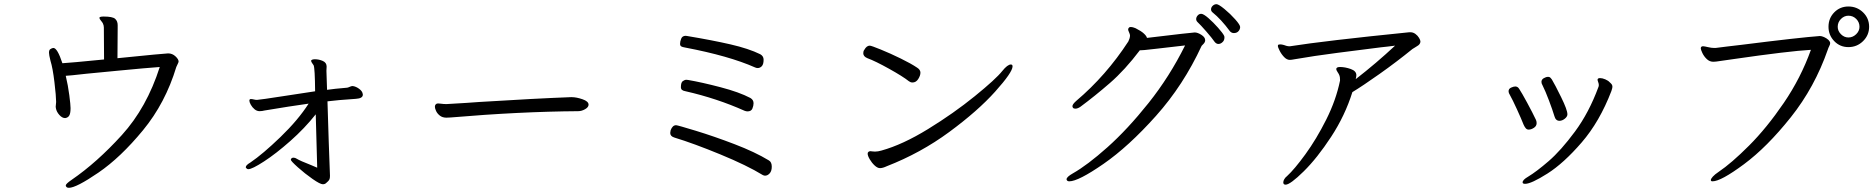

<svg xmlns="http://www.w3.org/2000/svg" viewBox="-20 -836 8960 917"><path d="M471 -725Q469 -729 462 -737.5Q455 -746 455 -750V-752Q457 -757 475 -757Q518 -757 530 -746Q542 -735 542 -716V-702L541 -558Q769 -581 783 -581Q803 -581 818 -567Q833 -553 833 -542Q833 -539 829 -531Q825 -524 822 -516Q770 -344 663 -214Q556 -84 450 -11.5Q344 61 309 61Q301 61 297.5 57Q294 53 294 50Q294 42 322 23Q443 -60 562 -191Q681 -322 743 -516Q673 -511 550 -499Q427 -487 394 -484Q306 -474 294 -474Q305 -428 311 -381.5Q317 -335 317 -320Q317 -297 312 -286.5Q307 -276 296 -273L291 -272Q277 -272 263.5 -287Q250 -302 247 -319L246 -326Q246 -331 247 -337Q248 -343 248 -348V-351Q248 -376 240 -443.5Q232 -511 221 -546Q214 -574 214 -584Q214 -597 220 -601Q229 -607 235 -607Q254 -607 278 -534Q315 -536 477 -552L476 -705Q476 -715 471 -725Z M1166 -28Q1160 -28 1155 -34Q1154 -35 1154 -38Q1154 -47 1176 -60Q1235 -100 1319.5 -181.5Q1404 -263 1454 -341Q1367 -329 1242 -308Q1238 -307 1232.5 -306Q1227 -305 1220 -305Q1207 -305 1196 -314Q1185 -323 1178 -335.5Q1171 -348 1171 -355Q1171 -363 1178 -363Q1184 -363 1192 -361Q1200 -359 1206 -359H1208Q1225 -360 1334 -377L1485 -400Q1484 -510 1478 -524Q1477 -526 1471.5 -533.5Q1466 -541 1466 -545V-547Q1470 -553 1484 -553Q1503 -553 1521.5 -545Q1540 -537 1540 -518L1539 -498L1542 -407Q1576 -412 1636 -417Q1641 -417 1649.5 -421Q1658 -425 1663 -425H1665Q1680 -423 1695 -412Q1710 -401 1712 -389L1713 -384Q1713 -366 1680 -364Q1590 -358 1544 -352L1550 -161Q1556 2 1556 4Q1556 16 1553 21.5Q1550 27 1545.5 31Q1541 35 1540 36Q1533 44 1522 44Q1509 44 1472.5 18.5Q1436 -7 1402.5 -37Q1369 -67 1369 -73Q1369 -77 1372.5 -80Q1376 -83 1381 -83Q1390 -83 1397 -78Q1413 -68 1467 -47L1495 -35L1488 -290Q1435 -223 1366.5 -162.5Q1298 -102 1241 -65Q1184 -28 1166 -28Z M2791 -336Q2791 -324 2774.5 -314.5Q2758 -305 2741 -305Q2461 -303 2133 -275Q2125 -274 2112 -274Q2093 -274 2080.5 -284Q2068 -294 2062.5 -306.5Q2057 -319 2057 -326Q2057 -333 2061 -337.5Q2065 -342 2072 -342Q2079 -342 2088.5 -340.5Q2098 -339 2110 -339H2114Q2221 -345 2270 -349Q2544 -366 2707 -372H2710Q2733 -372 2762 -362Q2791 -352 2791 -336Z M3228 -627Q3228 -638 3233.5 -651.5Q3239 -665 3255 -665L3262 -664Q3382 -644 3469 -624Q3556 -604 3611 -577Q3627 -568 3627 -551Q3627 -529 3618.5 -520Q3610 -511 3599 -511Q3592 -511 3586 -514Q3462 -569 3252 -609Q3239 -611 3233.5 -614.5Q3228 -618 3228 -627ZM3536 -307Q3404 -366 3255 -400Q3243 -402 3237.5 -406.5Q3232 -411 3232 -420Q3232 -442 3241 -448.5Q3250 -455 3258 -455Q3264 -455 3267 -454Q3331 -443 3421 -419.5Q3511 -396 3564 -368Q3579 -359 3579 -343Q3579 -331 3573.5 -317.5Q3568 -304 3550 -304Q3544 -304 3536 -307ZM3209 -238Q3216 -238 3303 -211.5Q3390 -185 3488 -147.5Q3586 -110 3652 -70Q3666 -62 3666 -40Q3666 -19 3656 -8Q3646 3 3634 3Q3629 3 3623 0Q3548 -46 3420.5 -98.5Q3293 -151 3201 -179Q3181 -185 3181 -201Q3181 -204 3183 -214Q3192 -238 3209 -238Z M4134 -618Q4141 -618 4186.5 -599.5Q4232 -581 4282 -556.5Q4332 -532 4360 -513Q4376 -503 4376 -489Q4376 -475 4365.5 -458.5Q4355 -442 4338 -442Q4329 -442 4321 -448Q4292 -471 4226.5 -507.5Q4161 -544 4123 -558Q4103 -566 4103 -582Q4103 -592 4108 -598Q4119 -618 4134 -618ZM4183 -33Q4171 -33 4157.5 -45.5Q4144 -58 4134 -75Q4124 -92 4124 -102Q4124 -108 4128 -111Q4133 -114 4137 -114Q4140 -114 4145 -113Q4150 -112 4159 -112Q4173 -112 4190 -117Q4291 -145 4413 -220Q4535 -295 4635.5 -376.5Q4736 -458 4767 -497Q4792 -528 4808 -528Q4816 -528 4816 -519Q4816 -491 4733 -398.5Q4650 -306 4513.5 -205.5Q4377 -105 4215 -42Q4196 -33 4183 -33Z M5873 -678Q5862 -678 5854 -687Q5812 -744 5771 -777Q5764 -783 5764 -791Q5764 -801 5772 -808.5Q5780 -816 5790 -816Q5800 -816 5828 -793Q5856 -770 5879.5 -743.5Q5903 -717 5903 -707Q5903 -696 5895 -687Q5887 -678 5873 -678ZM5799 -626Q5790 -626 5782 -635Q5768 -655 5741 -686Q5714 -717 5699 -731Q5693 -737 5693 -745Q5693 -754 5700 -762Q5707 -770 5717 -770Q5728 -770 5751.5 -749.5Q5775 -729 5797.5 -703.5Q5820 -678 5826 -666Q5828 -663 5828 -657Q5828 -643 5819 -635Q5810 -626 5799 -626ZM5140 -326Q5127 -317 5116 -317Q5108 -317 5105 -321Q5102 -324 5102 -329Q5102 -338 5120 -354Q5263 -475 5369 -638Q5376 -652 5377 -665V-666Q5377 -672 5372.5 -681.5Q5368 -691 5368 -695Q5368 -701 5373 -705Q5375 -707 5381 -707Q5387 -707 5394.5 -704.5Q5402 -702 5404 -701Q5430 -688 5443 -676Q5456 -664 5458 -655Q5675 -681 5686 -681Q5700 -681 5718 -669.5Q5736 -658 5736 -644Q5736 -635 5728.5 -627Q5721 -619 5719 -617Q5632 -429 5501 -282.5Q5370 -136 5250 -53Q5130 30 5087 30Q5078 30 5075 24Q5074 23 5074 20Q5074 9 5104 -8Q5173 -47 5269 -132.5Q5365 -218 5465.5 -344Q5566 -470 5640 -619Q5547 -609 5501 -603L5446 -597Q5440 -596 5430 -596H5424Q5353 -502 5281 -439.5Q5209 -377 5140 -326Z M6764 -638Q6764 -624 6747 -615Q6743 -612 6737.5 -609Q6732 -606 6726 -602Q6651 -541 6569 -483Q6487 -425 6439 -396Q6404 -284 6337.5 -182.5Q6271 -81 6206.5 -17.5Q6142 46 6120 46Q6109 46 6109 35Q6109 28 6114 19.5Q6119 11 6127 5Q6162 -27 6214.5 -99Q6267 -171 6314 -264.5Q6361 -358 6380 -451V-455Q6380 -470 6377 -476Q6375 -482 6368.5 -491.5Q6362 -501 6362 -506Q6362 -516 6380 -516Q6404 -516 6431 -506.5Q6458 -497 6458 -477Q6458 -470 6455 -458Q6553 -534 6643 -618Q6624 -615 6607 -613.5Q6590 -612 6575 -610Q6479 -598 6367 -583.5Q6255 -569 6163 -553Q6148 -550 6140 -550Q6126 -550 6113 -563.5Q6100 -577 6091.5 -594Q6083 -611 6083 -616Q6083 -622 6087 -623Q6089 -624 6094 -624Q6102 -624 6112 -621Q6122 -618 6124 -617Q6132 -615 6137 -615H6141Q6305 -641 6711 -682H6716Q6729 -682 6740 -674Q6751 -666 6757.5 -655Q6764 -644 6764 -638Z M7428 -259Q7410 -259 7404 -281Q7395 -311 7378 -356Q7361 -401 7347 -429Q7342 -437 7342 -445Q7342 -456 7353 -462.5Q7364 -469 7374 -469Q7380 -469 7383.5 -466Q7387 -463 7392 -456Q7406 -433 7436 -372Q7466 -311 7466 -290Q7466 -279 7453.5 -269Q7441 -259 7428 -259ZM7191 -383Q7185 -392 7185 -400Q7185 -412 7197 -417.5Q7209 -423 7217 -423Q7229 -423 7236 -411Q7248 -393 7274 -345Q7300 -297 7316 -263Q7319 -256 7319 -248Q7319 -234 7306 -225.5Q7293 -217 7281 -217Q7273 -217 7267.5 -223Q7262 -229 7257 -240Q7246 -268 7225 -314Q7204 -360 7191 -383ZM7681 -421Q7681 -416 7676 -401Q7620 -255 7534 -155.5Q7448 -56 7370.5 -7Q7293 42 7264 42Q7252 42 7252 35Q7252 23 7278 8Q7318 -16 7376.5 -66.5Q7435 -117 7502 -207.5Q7569 -298 7614 -420Q7616 -424 7616 -430Q7616 -436 7613 -444Q7610 -452 7610 -455Q7610 -463 7622 -463Q7633 -463 7647 -457Q7661 -451 7668 -443Q7675 -437 7678 -432.5Q7681 -428 7681 -421Z M8808 -611Q8768 -611 8740.5 -639.5Q8713 -668 8713 -708Q8713 -749 8740.5 -777Q8768 -805 8808 -805Q8849 -805 8878 -777Q8907 -749 8907 -708Q8907 -668 8878 -639.5Q8849 -611 8808 -611ZM8298 -622Q8576 -657 8672 -664Q8680 -664 8691.5 -659Q8703 -654 8712 -646Q8721 -637 8721 -630Q8721 -624 8716.5 -615.5Q8712 -607 8710 -600Q8647 -419 8533 -276Q8419 -133 8309 -51.5Q8199 30 8159 30Q8151 30 8151 24Q8151 18 8160.5 7.5Q8170 -3 8188 -15Q8249 -56 8333.5 -140.5Q8418 -225 8499.5 -344.5Q8581 -464 8629 -598Q8523 -592 8261 -554L8177 -542Q8172 -541 8163 -541Q8145 -541 8131.5 -554Q8118 -567 8110.5 -583Q8103 -599 8103 -605Q8103 -614 8112 -615H8115Q8120 -615 8137 -611Q8154 -607 8166 -607H8174Q8199 -610 8230 -614Q8261 -618 8298 -622ZM8808 -761Q8788 -761 8772.5 -745.5Q8757 -730 8757 -708Q8757 -688 8772.5 -672.5Q8788 -657 8808 -657Q8829 -657 8845 -672.5Q8861 -688 8861 -708Q8861 -730 8845.5 -745.5Q8830 -761 8808 -761Z"/></svg>

Font: Iansui
Style: Regular
Weight: 400
Designer: But Ko / Fontworks Inc.
Foundry: zi-hi.com / Fontworks Inc.
Version: Version 1.002